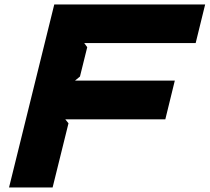

<svg xmlns="http://www.w3.org/2000/svg" viewBox="-20 -830 928 850"><path d="M888.2 -810.1 846.2 -639.2H353L366.2 -621.1L334 -491.2L312 -473.1H753.9L711.9 -301.8H269L283.2 -284.2L212.9 0H20L220.2 -810.1Z"/></svg>

Font: Sinkin Sans 800 Black Italic
Style: Regular
Weight: 900
Italic angle: -112°
Designer: Keith Bates
Foundry: K-Type
Version: Sinkin Sans (version 1.0)  by Keith Bates   •   © 2014   www